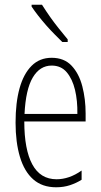

<svg xmlns="http://www.w3.org/2000/svg" viewBox="-20 -784 428 814"><path d="M199 -539Q252 -539 283.5 -505.5Q315 -472 329 -418Q343 -364 343 -303V-269H83Q83 -150 117 -87Q151 -24 220 -24Q246 -24 272.5 -33Q299 -42 326 -61V-22Q304 -8 277 1Q250 10 218 10Q159 10 121 -23.5Q83 -57 64.5 -119Q46 -181 46 -264Q46 -349 63 -410Q80 -471 114 -505Q148 -539 199 -539ZM199 -506Q149 -506 119 -455.5Q89 -405 84 -301H308Q309 -357 298 -403Q287 -449 263 -477.5Q239 -506 199 -506ZM158 -764Q175 -737 193 -711.5Q211 -686 230 -662.5Q249 -639 267 -617V-606H244Q230 -620 212 -638Q194 -656 176 -676.5Q158 -697 142 -717.5Q126 -738 114 -756V-764Z"/></svg>

Font: Noto Sans Khmer ExtraCondensed ExtraLight
Style: Regular
Weight: 250
Width: 2
Designer: Danh Hong and the Monotype Design Team
Foundry: Monotype Imaging Inc.
Version: Version 2.004